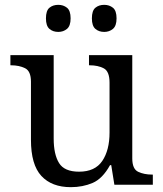

<svg xmlns="http://www.w3.org/2000/svg" viewBox="-20 -764 675 794"><path d="M273 10Q194 10 151 -36.5Q108 -83 108 -186V-426Q108 -470 83.5 -482Q59 -494 26 -494H23V-536H202V-191Q202 -126 224 -90Q246 -54 307 -54Q373 -54 403 -98.5Q433 -143 433 -216V-422Q433 -469 409 -481.5Q385 -494 351 -494H348V-536H527V-109Q527 -65 551.5 -53.5Q576 -42 609 -42H612V0H453L440 -81H435Q404 -25 363 -7.5Q322 10 273 10ZM411 -632Q389 -632 374.5 -644.5Q360 -657 360 -688Q360 -720 374.5 -732Q389 -744 411 -744Q432 -744 447 -732Q462 -720 462 -688Q462 -657 447 -644.5Q432 -632 411 -632ZM221 -632Q199 -632 184.5 -644.5Q170 -657 170 -688Q170 -720 184.5 -732Q199 -744 221 -744Q242 -744 257 -732Q272 -720 272 -688Q272 -657 257 -644.5Q242 -632 221 -632Z"/></svg>

Font: NotoSerif-Regular
Style: Regular
Weight: 400
Designer: Monotype Design Team
Foundry: Monotype Imaging Inc.
Version: Version 2.007; ttfautohint (v1.8) -l 8 -r 50 -G 200 -x 14 -D